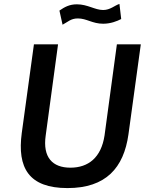

<svg xmlns="http://www.w3.org/2000/svg" viewBox="-20 -949 754 979"><path d="M598 -852 589 -929C564 -921 542 -898 506 -898C464 -898 427 -927 372 -927C334 -927 309 -913 283 -895L299 -823C326 -837 341 -855 377 -855C422 -855 451 -828 506 -828C544 -828 577 -841 598 -852ZM635 -264 698 -723H576L513 -258C496 -146 431 -94 339 -94C248 -94 197 -146 213 -258L276 -723H153L91 -271C67 -93 127 10 324 10C520 10 611 -93 635 -264Z"/></svg>

Font: United Sans SemiBold
Style: Italic
Weight: 600
Italic angle: -8°
Designer: Pablo Impallari, Rodrigo Fuenzalida (Modified by Dan O. Williams)
Version: Version 1.000;PS 001.000;hotconv 1.0.88;makeotf.lib2.5.64775